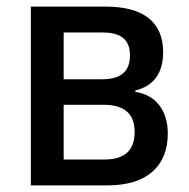

<svg xmlns="http://www.w3.org/2000/svg" viewBox="-20 -559 570 579"><path d="M73 0H305C424 0 486 -59 486 -156C486 -227 449 -273 388 -282V-286C444 -300 472 -339 472 -402C472 -496 407 -539 301 -539H73ZM172 -320V-461H290C345 -461 372 -439 372 -392C372 -343 344 -320 288 -320ZM172 -78V-243H292C353 -243 386 -218 386 -161C386 -102 352 -78 295 -78Z"/></svg>

Font: Noto Sans Mono Condensed Medium
Style: Regular
Weight: 500
Width: 3
Designer: Monotype Design Team
Foundry: Monotype Imaging Inc.
Version: Version 2.014